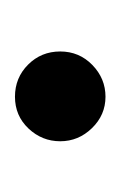

<svg xmlns="http://www.w3.org/2000/svg" viewBox="29 -178 164 263"><g transform="rotate(90 111.5 -46.0)"><path d="M112 16Q86 16 68 -2Q50 -20 50 -46Q50 -72 68.5 -90Q87 -108 112 -108Q137 -108 155 -89.5Q173 -71 173 -46Q173 -21 155.5 -2.5Q138 16 112 16Z"/></g></svg>

Font: Comfortaa Medium
Style: Regular
Weight: 500
Designer: Johan Aakerlund
Foundry: Johan Aakerlund
Version: Version 3.104; ttfautohint (v1.8.1.43-b0c9)